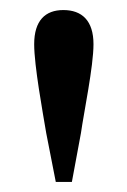

<svg xmlns="http://www.w3.org/2000/svg" viewBox="-20 -833 252 382"><path d="M106 -813C70 -813 48 -792 48 -745C48 -702 65 -610 72 -568L91 -471H123L141 -568C147 -610 166 -701 166 -745C166 -792 143 -813 106 -813Z"/></svg>

Font: Source Han Serif CN SemiBold
Style: Regular
Weight: 600
Designer: Ryoko NISHIZUKA 西塚涼子 (kana & ideographs); Frank Grießhammer (Latin, Greek & Cyrillic); Wenlong ZHANG 张文龙 (bopomofo); San
Foundry: Adobe Systems Incorporated
Version: Version 1.000;PS 1;hotconv 16.6.53;makeotf.lib2.5.65590